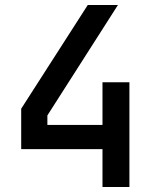

<svg xmlns="http://www.w3.org/2000/svg" viewBox="-20 -750 640 770"><path d="M391 0V-152H65V-314L332 -730H453L170 -287V-249H391V-420H499V0Z"/></svg>

Font: JetBrains Mono SemiBold
Style: Regular
Weight: 472
Monospace: yes
Designer: Philipp Nurullin, Konstantin Bulenkov
Foundry: JetBrains
Version: Version 2.305; ttfautohint (v1.8.4.7-5d5b)